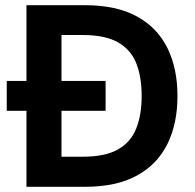

<svg xmlns="http://www.w3.org/2000/svg" viewBox="-20 -720 751 740"><path d="M6 -293V-408H387V-293ZM82 0V-700H307Q429 -700 508 -656.5Q587 -613 625.5 -534.5Q664 -456 664 -350Q664 -244 625.5 -165.5Q587 -87 508 -43.5Q429 0 307 0ZM217 -116H299Q385 -116 434.5 -144Q484 -172 505 -224.5Q526 -277 526 -350Q526 -424 505 -476.5Q484 -529 434.5 -557Q385 -585 299 -585H217Z"/></svg>

Font: DM Sans 12pt
Style: Bold
Weight: 700
Version: Version 4.004;gftools[0.9.30]